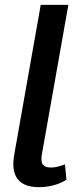

<svg xmlns="http://www.w3.org/2000/svg" viewBox="-20 -762 338 792"><path d="M35 -85Q35 -102 38 -120L148 -742H262L152 -121Q151 -115 151 -105Q151 -87 160.5 -79Q170 -71 191 -71Q215 -71 248 -84L254 -21Q232 -6 202 2Q172 10 140 10Q88 10 61.5 -14Q35 -38 35 -85Z"/></svg>

Font: Sarabun SemiBold
Style: Italic
Weight: 600
Italic angle: -10°
Designer: Suppakit Chalermlarp | Katatrad Co.,Ltd.
Foundry: Cadson Demak Co.,Ltd.
Version: Version 1.000; ttfautohint (v1.6)